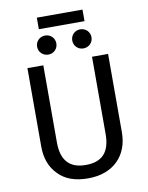

<svg xmlns="http://www.w3.org/2000/svg" viewBox="-104 -1045 869 1130"><g transform="rotate(-10 331.0 -480.0)"><path d="M469 -972H196V-903H469ZM226 -860C193 -860 168 -835 168 -803C168 -771 193 -746 226 -746C258 -746 283 -771 283 -803C283 -835 258 -860 226 -860ZM435 -860C403 -860 378 -835 378 -803C378 -771 403 -746 435 -746C468 -746 493 -771 493 -803C493 -835 468 -860 435 -860ZM572 -689H476V-228C476 -120 429 -68 330 -68C233 -68 185 -121 185 -228V-689H90V-221C90 -150 111 -94 153 -52C194 -9 253 12 330 12C483 12 572 -83 572 -221Z"/></g></svg>

Font: Fira Sans
Style: Regular
Weight: 400
Designer: Carrois Corporate & Edenspiekermann AG
Foundry: Carrois Corporate GbR & Edenspiekermann AG
Version: Version 4.203